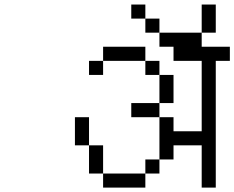

<svg xmlns="http://www.w3.org/2000/svg" viewBox="-20 -895 1040 852"><path d="M1000 -625V-687.5H875V-750H687.5V-687.5H750V-625H875V-312.5H750V-375H687.5V-187.5H625V-125H437.5V-62.5H625V-125H687.5V-187.5H750V-250H875V-62.5H937.5V-625ZM437.5 -125Q437.5 -125 437.5 -250H375Q375 -250 375 -125ZM375 -250Q375 -250 375 -375H312.5Q312.5 -375 312.5 -250ZM687.5 -375V-437.5H562.5V-375ZM687.5 -437.5H750Q750 -437.5 750 -562.5H687.5Q687.5 -562.5 687.5 -437.5ZM687.5 -562.5V-625H625V-562.5ZM437.5 -625H375V-562.5H437.5ZM437.5 -625H625V-687.5H437.5ZM687.5 -750V-812.5H625V-750ZM875 -750H937.5Q937.5 -750 937.5 -875H875Q875 -875 875 -750ZM625 -812.5V-875H562.5V-812.5Z"/></svg>

Font: Unifont
Style: Regular
Weight: 500
Version: Version 15.1.04